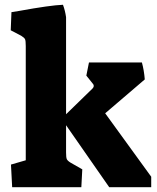

<svg xmlns="http://www.w3.org/2000/svg" viewBox="-20 -785 659 805"><path d="M26 -95 88 -113V-592Q88 -614 85 -620.5Q82 -627 69 -635L25 -658L28 -734L59 -739Q191 -763 244 -765Q253 -741 257 -713V-306L368 -414Q373 -419 373 -425Q373 -430 370 -433L342 -468L353 -523H575Q584 -490 587 -452L421 -310L614 -44V0H438L257 -260V-146Q257 -125 260 -118Q263 -111 276 -103L325 -75L321 0H31Z"/></svg>

Font: Suez One
Style: Regular
Weight: 400
Designer: Michal Sahar
Foundry: Hagilda
Version: Version 1.001